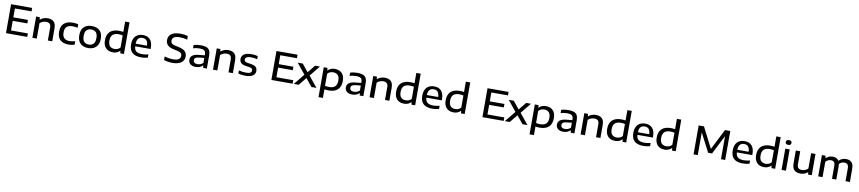

<svg xmlns="http://www.w3.org/2000/svg" viewBox="53 -2711 21637 4834"><g transform="rotate(10 10871.0 -294.0)"><path d="M91 0V-740H629.5V-651H204V-424H578.5V-335H204V-89H634.5V0Z M766 0V-544H859L866 -484.5H872.5Q910.5 -517.5 960.8 -535Q1011 -552.5 1065.5 -552.5Q1127.5 -552.5 1174.2 -530.2Q1221 -508 1247.2 -459.2Q1273.5 -410.5 1273.5 -332V0H1161.5V-327.5Q1161.5 -399 1129 -427.8Q1096.5 -456.5 1038.5 -456.5Q998 -456.5 954.5 -441.2Q911 -426 878 -391.5V0Z M1689 10Q1550 10 1475.5 -60.2Q1401 -130.5 1401 -271Q1401 -411 1479.2 -481.8Q1557.5 -552.5 1706.5 -552.5Q1782.5 -552.5 1843.5 -535.5V-446.5Q1811.5 -454 1781 -458Q1750.5 -462 1716 -462Q1614.5 -462 1565 -416.5Q1515.5 -371 1515.5 -272.5Q1515.5 -172.5 1562.8 -126.5Q1610 -80.5 1700.5 -80.5Q1732.5 -80.5 1766 -86Q1799.5 -91.5 1843.5 -104V-15Q1809.5 -3 1770.2 3.5Q1731 10 1689 10Z M2191.5 10Q2109 10 2047.2 -21Q1985.5 -52 1951.2 -114.5Q1917 -177 1917 -272Q1917 -412.5 1991.2 -482.5Q2065.5 -552.5 2191.5 -552.5Q2319 -552.5 2392.8 -483.2Q2466.5 -414 2466.5 -272Q2466.5 -178.5 2432 -115.8Q2397.5 -53 2335.5 -21.5Q2273.5 10 2191.5 10ZM2191.5 -79Q2267 -79 2310.8 -123.5Q2354.5 -168 2354.5 -271.5Q2354.5 -375.5 2310.8 -419.8Q2267 -464 2191.5 -464Q2116 -464 2072.5 -420Q2029 -376 2029 -272.5Q2029 -168.5 2072.5 -123.8Q2116 -79 2191.5 -79Z M2824 9Q2753.5 9 2697.2 -19Q2641 -47 2608.2 -106.5Q2575.5 -166 2575.5 -260.5Q2575.5 -404 2655.2 -478.5Q2735 -553 2883 -553Q2913.5 -553 2942.2 -550.2Q2971 -547.5 2995 -543.5V-808H3107V0H3012.5L3006 -61H2999.5Q2968.5 -28.5 2923.5 -9.8Q2878.5 9 2824 9ZM2850.5 -82.5Q2890 -82.5 2928 -97Q2966 -111.5 2995 -146V-453.5Q2973 -459 2945.2 -462.5Q2917.5 -466 2888.5 -466Q2787 -466 2737.2 -417.8Q2687.5 -369.5 2687.5 -269Q2687.5 -167.5 2732 -125Q2776.5 -82.5 2850.5 -82.5Z M3545 10Q3394.5 10 3317.8 -58.2Q3241 -126.5 3241 -271Q3241 -407 3308.8 -479.8Q3376.5 -552.5 3499.5 -552.5Q3619.5 -552.5 3683 -479Q3746.5 -405.5 3746.5 -268V-239H3352.5Q3356.5 -151 3406 -112.5Q3455.5 -74 3560.5 -74Q3596.5 -74 3636 -79.8Q3675.5 -85.5 3715.5 -95.5V-12.5Q3669.5 -1 3627.5 4.5Q3585.5 10 3545 10ZM3498 -479Q3429 -479 3391.8 -437.2Q3354.5 -395.5 3352 -306H3641Q3639 -395 3602.8 -437Q3566.5 -479 3498 -479Z M4347 9.5Q4230.5 9.5 4127.5 -24V-117Q4181 -99 4240.5 -90.5Q4300 -82 4348.5 -82Q4447 -82 4490.8 -113.2Q4534.5 -144.5 4534.5 -203Q4534.5 -252.5 4500.8 -277.8Q4467 -303 4384 -319.5L4334 -329Q4218 -351.5 4166 -402Q4114 -452.5 4114 -535.5Q4114 -635.5 4190 -692.5Q4266 -749.5 4419 -749.5Q4472.5 -749.5 4521.8 -742.8Q4571 -736 4612.5 -724V-631Q4523 -658 4420.5 -658Q4318.5 -658 4273 -626.8Q4227.5 -595.5 4227.5 -540Q4227.5 -491.5 4257.2 -465.5Q4287 -439.5 4363 -424.5L4413.5 -415Q4541 -390 4594.5 -339.8Q4648 -289.5 4648 -208Q4648 -104.5 4568.8 -47.5Q4489.5 9.5 4347 9.5Z M4942.5 9Q4850.5 9 4802 -32.8Q4753.5 -74.5 4753.5 -142.5Q4753.5 -214.5 4807 -254.8Q4860.5 -295 4981 -305.5L5116 -319V-344Q5116 -416.5 5078.2 -442Q5040.5 -467.5 4961.5 -467.5Q4926.5 -467.5 4882 -461.5Q4837.5 -455.5 4795 -441.5V-525.5Q4836 -539 4885.2 -545.8Q4934.5 -552.5 4977.5 -552.5Q5061 -552.5 5116.2 -532.8Q5171.5 -513 5198.8 -465.8Q5226 -418.5 5226 -336.5V0H5132.5L5124.5 -58.5H5118.5Q5088 -26.5 5041.5 -8.8Q4995 9 4942.5 9ZM4866 -151.5Q4866 -113 4891.8 -90.8Q4917.5 -68.5 4972.5 -68.5Q5011 -68.5 5048.5 -82.5Q5086 -96.5 5116 -125V-252.5L4989.5 -239.5Q4922 -232.5 4894 -210.8Q4866 -189 4866 -151.5Z M5383.5 0V-544H5476.5L5483.5 -484.5H5490Q5528 -517.5 5578.2 -535Q5628.5 -552.5 5683 -552.5Q5745 -552.5 5791.8 -530.2Q5838.5 -508 5864.8 -459.2Q5891 -410.5 5891 -332V0H5779V-327.5Q5779 -399 5746.5 -427.8Q5714 -456.5 5656 -456.5Q5615.5 -456.5 5572 -441.2Q5528.5 -426 5495.5 -391.5V0Z M6215.5 10Q6164.5 10 6117.5 4Q6070.5 -2 6029 -14V-95Q6075.5 -82 6121.8 -76Q6168 -70 6215.5 -70Q6293.5 -70 6325 -91Q6356.5 -112 6356.5 -149Q6356.5 -179.5 6339.2 -196.2Q6322 -213 6274.5 -221L6177.5 -236Q6091 -249.5 6054.8 -287.8Q6018.5 -326 6018.5 -387.5Q6018.5 -460 6079.5 -506.2Q6140.5 -552.5 6276 -552.5Q6361.5 -552.5 6433 -532V-451.5Q6358 -472.5 6276.5 -472.5Q6218 -472.5 6185.2 -461.8Q6152.5 -451 6139.5 -432.8Q6126.5 -414.5 6126.5 -392Q6126.5 -366 6142.5 -347.2Q6158.5 -328.5 6206 -320.5L6302.5 -305.5Q6384.5 -292.5 6424.2 -258.2Q6464 -224 6464 -155.5Q6464 -79.5 6402 -34.8Q6340 10 6215.5 10Z M6876 0V-740H7414.5V-651H6989V-424H7363.5V-335H6989V-89H7419.5V0Z M7449 0 7672 -274 7453.5 -544H7582L7740 -349L7897.5 -544H8022L7804 -276L8028 0H7900L7737.5 -200.5L7574.5 0Z M8119.5 220V-544H8214L8221 -482.5H8227Q8258 -515 8303 -533.8Q8348 -552.5 8402.5 -552.5Q8472 -552.5 8528.2 -525.2Q8584.5 -498 8618 -438.8Q8651.5 -379.5 8651.5 -283Q8651.5 -139.5 8572 -64.8Q8492.5 10 8343.5 10Q8313 10 8284.2 7.2Q8255.5 4.5 8231.5 1V220ZM8338 -77.5Q8440 -77.5 8489.8 -125.8Q8539.5 -174 8539.5 -274.5Q8539.5 -343.5 8518.5 -384.2Q8497.5 -425 8460.8 -442.8Q8424 -460.5 8376 -460.5Q8336.5 -460.5 8298.5 -446.2Q8260.5 -432 8231.5 -397V-89.5Q8253.5 -84 8281.2 -80.8Q8309 -77.5 8338 -77.5Z M8944 9Q8852 9 8803.5 -32.8Q8755 -74.5 8755 -142.5Q8755 -214.5 8808.5 -254.8Q8862 -295 8982.5 -305.5L9117.5 -319V-344Q9117.5 -416.5 9079.8 -442Q9042 -467.5 8963 -467.5Q8928 -467.5 8883.5 -461.5Q8839 -455.5 8796.5 -441.5V-525.5Q8837.5 -539 8886.8 -545.8Q8936 -552.5 8979 -552.5Q9062.5 -552.5 9117.8 -532.8Q9173 -513 9200.2 -465.8Q9227.5 -418.5 9227.5 -336.5V0H9134L9126 -58.5H9120Q9089.5 -26.5 9043 -8.8Q8996.5 9 8944 9ZM8867.5 -151.5Q8867.5 -113 8893.2 -90.8Q8919 -68.5 8974 -68.5Q9012.5 -68.5 9050 -82.5Q9087.5 -96.5 9117.5 -125V-252.5L8991 -239.5Q8923.5 -232.5 8895.5 -210.8Q8867.5 -189 8867.5 -151.5Z M9385 0V-544H9478L9485 -484.5H9491.5Q9529.5 -517.5 9579.8 -535Q9630 -552.5 9684.5 -552.5Q9746.5 -552.5 9793.2 -530.2Q9840 -508 9866.2 -459.2Q9892.5 -410.5 9892.5 -332V0H9780.5V-327.5Q9780.5 -399 9748 -427.8Q9715.5 -456.5 9657.5 -456.5Q9617 -456.5 9573.5 -441.2Q9530 -426 9497 -391.5V0Z M10268.5 9Q10198 9 10141.8 -19Q10085.5 -47 10052.8 -106.5Q10020 -166 10020 -260.5Q10020 -404 10099.8 -478.5Q10179.5 -553 10327.5 -553Q10358 -553 10386.8 -550.2Q10415.5 -547.5 10439.5 -543.5V-808H10551.5V0H10457L10450.5 -61H10444Q10413 -28.5 10368 -9.8Q10323 9 10268.5 9ZM10295 -82.5Q10334.5 -82.5 10372.5 -97Q10410.5 -111.5 10439.5 -146V-453.5Q10417.5 -459 10389.8 -462.5Q10362 -466 10333 -466Q10231.5 -466 10181.8 -417.8Q10132 -369.5 10132 -269Q10132 -167.5 10176.5 -125Q10221 -82.5 10295 -82.5Z M10989.5 10Q10839 10 10762.2 -58.2Q10685.5 -126.5 10685.5 -271Q10685.5 -407 10753.2 -479.8Q10821 -552.5 10944 -552.5Q11064 -552.5 11127.5 -479Q11191 -405.5 11191 -268V-239H10797Q10801 -151 10850.5 -112.5Q10900 -74 11005 -74Q11041 -74 11080.5 -79.8Q11120 -85.5 11160 -95.5V-12.5Q11114 -1 11072 4.5Q11030 10 10989.5 10ZM10942.5 -479Q10873.5 -479 10836.2 -437.2Q10799 -395.5 10796.5 -306H11085.5Q11083.5 -395 11047.2 -437Q11011 -479 10942.5 -479Z M11534.5 9Q11464 9 11407.8 -19Q11351.5 -47 11318.8 -106.5Q11286 -166 11286 -260.5Q11286 -404 11365.8 -478.5Q11445.5 -553 11593.5 -553Q11624 -553 11652.8 -550.2Q11681.5 -547.5 11705.5 -543.5V-808H11817.5V0H11723L11716.5 -61H11710Q11679 -28.5 11634 -9.8Q11589 9 11534.5 9ZM11561 -82.5Q11600.5 -82.5 11638.5 -97Q11676.5 -111.5 11705.5 -146V-453.5Q11683.5 -459 11655.8 -462.5Q11628 -466 11599 -466Q11497.5 -466 11447.8 -417.8Q11398 -369.5 11398 -269Q11398 -167.5 11442.5 -125Q11487 -82.5 11561 -82.5Z M12271.5 0V-740H12810V-651H12384.5V-424H12759V-335H12384.5V-89H12815V0Z M12844.5 0 13067.5 -274 12849 -544H12977.5L13135.5 -349L13293 -544H13417.5L13199.5 -276L13423.5 0H13295.5L13133 -200.5L12970 0Z M13515 220V-544H13609.5L13616.5 -482.5H13622.5Q13653.5 -515 13698.5 -533.8Q13743.5 -552.5 13798 -552.5Q13867.5 -552.5 13923.8 -525.2Q13980 -498 14013.5 -438.8Q14047 -379.5 14047 -283Q14047 -139.5 13967.5 -64.8Q13888 10 13739 10Q13708.5 10 13679.8 7.2Q13651 4.5 13627 1V220ZM13733.5 -77.5Q13835.5 -77.5 13885.2 -125.8Q13935 -174 13935 -274.5Q13935 -343.5 13914 -384.2Q13893 -425 13856.2 -442.8Q13819.5 -460.5 13771.5 -460.5Q13732 -460.5 13694 -446.2Q13656 -432 13627 -397V-89.5Q13649 -84 13676.8 -80.8Q13704.5 -77.5 13733.5 -77.5Z M14339.5 9Q14247.5 9 14199 -32.8Q14150.5 -74.5 14150.5 -142.5Q14150.5 -214.5 14204 -254.8Q14257.5 -295 14378 -305.5L14513 -319V-344Q14513 -416.5 14475.2 -442Q14437.5 -467.5 14358.5 -467.5Q14323.5 -467.5 14279 -461.5Q14234.5 -455.5 14192 -441.5V-525.5Q14233 -539 14282.2 -545.8Q14331.5 -552.5 14374.5 -552.5Q14458 -552.5 14513.2 -532.8Q14568.5 -513 14595.8 -465.8Q14623 -418.5 14623 -336.5V0H14529.5L14521.5 -58.5H14515.5Q14485 -26.5 14438.5 -8.8Q14392 9 14339.5 9ZM14263 -151.5Q14263 -113 14288.8 -90.8Q14314.5 -68.5 14369.5 -68.5Q14408 -68.5 14445.5 -82.5Q14483 -96.5 14513 -125V-252.5L14386.5 -239.5Q14319 -232.5 14291 -210.8Q14263 -189 14263 -151.5Z M14780.5 0V-544H14873.5L14880.5 -484.5H14887Q14925 -517.5 14975.2 -535Q15025.5 -552.5 15080 -552.5Q15142 -552.5 15188.8 -530.2Q15235.5 -508 15261.8 -459.2Q15288 -410.5 15288 -332V0H15176V-327.5Q15176 -399 15143.5 -427.8Q15111 -456.5 15053 -456.5Q15012.5 -456.5 14969 -441.2Q14925.5 -426 14892.5 -391.5V0Z M15664 9Q15593.5 9 15537.2 -19Q15481 -47 15448.2 -106.5Q15415.5 -166 15415.5 -260.5Q15415.5 -404 15495.2 -478.5Q15575 -553 15723 -553Q15753.5 -553 15782.2 -550.2Q15811 -547.5 15835 -543.5V-808H15947V0H15852.5L15846 -61H15839.5Q15808.5 -28.5 15763.5 -9.8Q15718.5 9 15664 9ZM15690.5 -82.5Q15730 -82.5 15768 -97Q15806 -111.5 15835 -146V-453.5Q15813 -459 15785.2 -462.5Q15757.5 -466 15728.5 -466Q15627 -466 15577.2 -417.8Q15527.5 -369.5 15527.5 -269Q15527.5 -167.5 15572 -125Q15616.5 -82.5 15690.5 -82.5Z M16385 10Q16234.5 10 16157.8 -58.2Q16081 -126.5 16081 -271Q16081 -407 16148.8 -479.8Q16216.5 -552.5 16339.5 -552.5Q16459.5 -552.5 16523 -479Q16586.5 -405.5 16586.5 -268V-239H16192.5Q16196.5 -151 16246 -112.5Q16295.5 -74 16400.5 -74Q16436.5 -74 16476 -79.8Q16515.5 -85.5 16555.5 -95.5V-12.5Q16509.5 -1 16467.5 4.5Q16425.5 10 16385 10ZM16338 -479Q16269 -479 16231.8 -437.2Q16194.5 -395.5 16192 -306H16481Q16479 -395 16442.8 -437Q16406.5 -479 16338 -479Z M16930 9Q16859.5 9 16803.2 -19Q16747 -47 16714.2 -106.5Q16681.5 -166 16681.5 -260.5Q16681.5 -404 16761.2 -478.5Q16841 -553 16989 -553Q17019.5 -553 17048.2 -550.2Q17077 -547.5 17101 -543.5V-808H17213V0H17118.5L17112 -61H17105.5Q17074.5 -28.5 17029.5 -9.8Q16984.5 9 16930 9ZM16956.5 -82.5Q16996 -82.5 17034 -97Q17072 -111.5 17101 -146V-453.5Q17079 -459 17051.2 -462.5Q17023.5 -466 16994.5 -466Q16893 -466 16843.2 -417.8Q16793.5 -369.5 16793.5 -269Q16793.5 -167.5 16838 -125Q16882.5 -82.5 16956.5 -82.5Z M17669 0V-740H17805.5L18075 -211.5L18341.5 -740H18477.5V0H18370V-590L18123.5 -104H18023L17776.5 -581V0Z M18926.5 10Q18776 10 18699.2 -58.2Q18622.5 -126.5 18622.5 -271Q18622.5 -407 18690.2 -479.8Q18758 -552.5 18881 -552.5Q19001 -552.5 19064.5 -479Q19128 -405.5 19128 -268V-239H18734Q18738 -151 18787.5 -112.5Q18837 -74 18942 -74Q18978 -74 19017.5 -79.8Q19057 -85.5 19097 -95.5V-12.5Q19051 -1 19009 4.5Q18967 10 18926.5 10ZM18879.5 -479Q18810.5 -479 18773.2 -437.2Q18736 -395.5 18733.5 -306H19022.5Q19020.5 -395 18984.2 -437Q18948 -479 18879.5 -479Z M19471.5 9Q19401 9 19344.8 -19Q19288.5 -47 19255.8 -106.5Q19223 -166 19223 -260.5Q19223 -404 19302.8 -478.5Q19382.5 -553 19530.5 -553Q19561 -553 19589.8 -550.2Q19618.5 -547.5 19642.5 -543.5V-808H19754.5V0H19660L19653.5 -61H19647Q19616 -28.5 19571 -9.8Q19526 9 19471.5 9ZM19498 -82.5Q19537.5 -82.5 19575.5 -97Q19613.5 -111.5 19642.5 -146V-453.5Q19620.5 -459 19592.8 -462.5Q19565 -466 19536 -466Q19434.5 -466 19384.8 -417.8Q19335 -369.5 19335 -269Q19335 -167.5 19379.5 -125Q19424 -82.5 19498 -82.5Z M19918.5 0V-544H20030.5V0ZM19974.5 -649.5Q19901.5 -649.5 19901.5 -710Q19901.5 -771.5 19974.5 -771.5Q20047.5 -771.5 20047.5 -710Q20047.5 -649.5 19974.5 -649.5Z M20397.5 9Q20335.5 9 20288.2 -13Q20241 -35 20214.5 -83Q20188 -131 20188 -209V-544H20300V-215Q20300 -143 20333 -114.8Q20366 -86.5 20420.5 -86.5Q20462 -86.5 20504.5 -102.8Q20547 -119 20578.5 -152.5V-544H20690.5V0H20598L20590.5 -57.5H20585Q20506.5 9 20397.5 9Z M20855 0V-544H20948L20955 -484.5H20961.5Q21030 -552.5 21134.5 -552.5Q21184 -552.5 21223.5 -534Q21263 -515.5 21287 -475.5Q21331 -518 21379.8 -535.2Q21428.5 -552.5 21474.5 -552.5Q21559.5 -552.5 21612.8 -501.8Q21666 -451 21666 -334.5V0H21554.5V-328.5Q21554.5 -400.5 21524.8 -428.5Q21495 -456.5 21447 -456.5Q21412 -456.5 21376.5 -442.8Q21341 -429 21314 -396Q21318.5 -368 21318.5 -335.5V0H21208.5V-328.5Q21208.5 -400.5 21180.5 -428.5Q21152.5 -456.5 21104 -456.5Q21066.5 -456.5 21030.2 -440.2Q20994 -424 20967 -389.5V0Z"/></g></svg>

Font: Encode Sans Expanded Expanded Medium
Style: Regular
Weight: 500
Width: 7
Designer: Multiple Designers
Foundry: Impallari Type
Version: Version 3.000; ttfautohint (v1.8.3) -l 8 -r 50 -G 200 -x 14 